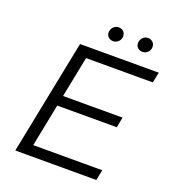

<svg xmlns="http://www.w3.org/2000/svg" viewBox="-153 -983 992 1100"><g transform="rotate(20 343.0 -433.0)"><path d="M209 -387H579L567 -324H197ZM152 -64H573L560 0H66L206 -700H686L673 -636H266ZM556 -780Q539 -780 527.5 -791Q516 -802 516 -818Q516 -839 529.5 -852.5Q543 -866 561 -866Q578 -866 590 -855Q602 -844 602 -826Q602 -806 588.5 -793Q575 -780 556 -780ZM378 -780Q361 -780 349 -791Q337 -802 337 -818Q337 -839 351 -852.5Q365 -866 382 -866Q400 -866 411.5 -855Q423 -844 423 -826Q423 -806 409.5 -793Q396 -780 378 -780Z"/></g></svg>

Font: MOST Montserrat
Style: Italic
Weight: 400
Italic angle: -11.3°
Designer: Julieta Ulanovsky
Foundry: Julieta Ulanovsky
Version: Version 8.000;March 11, 2024;FontCreator 15.0.0.2926 64-bit